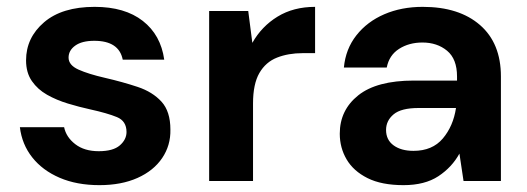

<svg xmlns="http://www.w3.org/2000/svg" viewBox="-20 -528 1538 560"><path d="M270 12Q204 12 154 -9.5Q104 -31 74 -69Q44 -107 38 -157H167Q173 -128 199.5 -107.5Q226 -87 268 -87Q310 -87 329.5 -104Q349 -121 349 -143Q349 -175 321 -186.5Q293 -198 243 -209Q211 -216 178 -226Q145 -236 117.5 -251.5Q90 -267 73 -291.5Q56 -316 56 -352Q56 -418 108.5 -463Q161 -508 256 -508Q344 -508 396.5 -467Q449 -426 459 -354H338Q327 -409 255 -409Q219 -409 199.5 -395Q180 -381 180 -360Q180 -338 209 -325Q238 -312 286 -301Q338 -289 381.5 -274.5Q425 -260 451 -231.5Q477 -203 477 -150Q478 -104 453 -67Q428 -30 381 -9Q334 12 270 12Z M590 0V-496H704L716 -403Q743 -451 789.5 -479.5Q836 -508 899 -508V-373H863Q821 -373 788 -360Q755 -347 736.5 -315Q718 -283 718 -226V0Z M1157 12Q1093 12 1052 -8.5Q1011 -29 991 -63Q971 -97 971 -138Q971 -207 1025 -250Q1079 -293 1187 -293H1313V-305Q1313 -356 1284 -380Q1255 -404 1212 -404Q1173 -404 1144 -385.5Q1115 -367 1108 -331H983Q988 -385 1019.5 -425Q1051 -465 1101 -486.5Q1151 -508 1213 -508Q1319 -508 1380 -455Q1441 -402 1441 -305V0H1332L1320 -80Q1298 -40 1258.5 -14Q1219 12 1157 12ZM1186 -88Q1241 -88 1271.5 -124Q1302 -160 1310 -213H1201Q1150 -213 1128 -194.5Q1106 -176 1106 -149Q1106 -120 1128 -104Q1150 -88 1186 -88Z"/></svg>

Font: DeepMind Sans
Style: Bold
Weight: 700
Designer: Jonny Pinhorn / Modifications: Colophon Foundry
Foundry: Colophon Foundry
Version: Version 1.002; ttfautohint (v1.8.2)